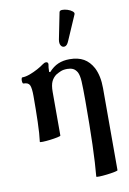

<svg xmlns="http://www.w3.org/2000/svg" viewBox="-105 -775 742 1108"><g transform="rotate(-10 266.5 -221.0)"><path d="M367 269Q374 195 377.5 84.5Q381 -26 381 -173Q381 -249 379 -286Q377 -323 367 -342Q356 -360 342 -366Q328 -372 310 -372Q286 -372 271 -365.5Q256 -359 244 -352Q225 -339 214.5 -317.5Q204 -296 204 -255V0Q204 3 185 7Q166 11 141.5 14Q117 17 98.5 17.5Q80 18 81 15Q87 -30 89 -100.5Q91 -171 91 -252Q91 -298 83 -315.5Q75 -333 47 -333Q42 -333 40.5 -342Q39 -351 40.5 -360Q42 -369 47 -369Q66 -369 90.5 -378Q115 -387 138 -399.5Q161 -412 174 -422Q186 -431 195 -431Q208 -431 208 -418Q204 -399 204 -373L210 -371Q236 -400 265.5 -412.5Q295 -425 332 -425Q382 -425 415 -406Q448 -387 469 -348Q494 -299 494 -227V254Q494 257 474.5 261Q455 265 429.5 268Q404 271 385 271.5Q366 272 367 269ZM343 -530Q333 -505 319 -502Q305 -499 296.5 -511.5Q288 -524 292 -547L323 -702Q325 -712 339.5 -712.5Q354 -713 371 -707.5Q388 -702 399 -693Q410 -684 406 -675Z"/></g></svg>

Font: Junicode SmExp
Style: Bold
Weight: 700
Width: 6
Designer: Peter S. Baker
Version: Version 2.205; ttfautohint (v1.8.4)